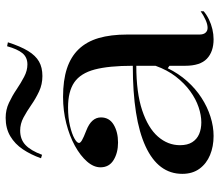

<svg xmlns="http://www.w3.org/2000/svg" viewBox="-68 -689 772 676"><g transform="rotate(-90 318.0 -351.0)"><path d="M314.6 -515Q373 -515 414.3 -501.5Q455.7 -488 482.6 -460.1Q509.5 -432.1 522 -389.6Q534.4 -347 534.4 -289.4V-34.8Q534.4 -20.5 540.9 -13.3Q547.4 -6.1 557.8 -6.1Q570 -6.1 585.3 -12.9Q600.7 -19.7 616.4 -30.6V-20Q604.1 -9.4 587.6 -1.4Q571.2 6.6 553.1 10.8Q535 15 517.7 15Q474 15 449.2 -8.6Q424.4 -32.2 424.4 -85.1Q424.4 -104.7 424.4 -114.1Q424.4 -123.5 424.4 -128.8Q424.4 -134.2 424.4 -140.4L415.7 -146.4Q397.2 -108.3 370.4 -78.3Q343.7 -48.3 311.5 -27.5Q279.4 -6.7 245 4.1Q210.6 15 177.4 15Q140.1 15 110.1 2.5Q80.1 -9.9 62 -34.5Q43.9 -59.1 43.9 -95.3Q43.9 -179.9 140.8 -224.6Q237.7 -269.4 424.4 -269.4Q424.4 -353.6 411.3 -403.5Q398.1 -453.3 366.1 -475.4Q334.2 -497.4 277.7 -497.4Q241.2 -497.4 212.8 -490.6Q184.4 -483.9 168.6 -475Q152.7 -466.2 152.7 -458.8Q152.7 -454 162.2 -448.4Q171.6 -442.8 196.8 -433Q242.6 -415.3 242.6 -381.5Q242.6 -352.1 216.8 -336.7Q191.1 -321.4 154.1 -321.4Q118.2 -321.4 92.6 -337Q66.9 -352.7 66.9 -383.2Q66.9 -407.3 87.3 -430.6Q107.6 -453.9 142.5 -473.2Q177.4 -492.4 221.9 -503.7Q266.3 -515 314.6 -515ZM424.4 -257.1Q329.5 -257.1 267.4 -236.4Q205.3 -215.6 175.1 -180.9Q144.8 -146.2 144.8 -103.2Q144.8 -76.7 155.4 -60.2Q166 -43.6 184 -35.9Q202.1 -28.2 225.2 -28.2Q250.4 -28.2 278.8 -37.8Q307.2 -47.3 334.9 -67.4Q362.5 -87.4 386.1 -117.7Q409.7 -148 424.4 -189.5ZM388.4 -587.7Q358.9 -587.7 333.9 -599.5Q308.8 -611.3 286.4 -626.9Q264.1 -642.5 242.1 -654.3Q220.1 -666 196.4 -666Q165.1 -666 145.3 -647.1Q125.5 -628.2 111 -588.9L98.8 -592.6Q111.3 -628.2 130.2 -656.4Q149 -684.5 176.5 -700.8Q204 -717.1 241.2 -717.1Q269.5 -717.1 294 -705.5Q318.6 -694 341 -678.8Q363.5 -663.6 385.4 -652.1Q407.2 -640.5 429.2 -640.5Q454.3 -640.5 468.8 -658.1Q483.2 -675.7 493.2 -712L507.1 -709.2Q492.8 -664.7 476.5 -638.1Q460.2 -611.5 439.3 -599.6Q418.5 -587.7 388.4 -587.7Z"/></g></svg>

Font: Kalnia Thin
Style: Regular
Weight: 100
Version: Version 1.105